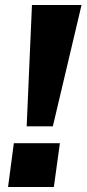

<svg xmlns="http://www.w3.org/2000/svg" viewBox="-20 -743 344 763"><path d="M304 -723H107L86 -241H190ZM218 -174H35L12 0H194Z"/></svg>

Font: United Sans ExtraBold
Style: Italic
Weight: 800
Italic angle: -8°
Designer: Pablo Impallari, Rodrigo Fuenzalida (Modified by Dan O. Williams)
Version: Version 1.000;PS 001.000;hotconv 1.0.88;makeotf.lib2.5.64775